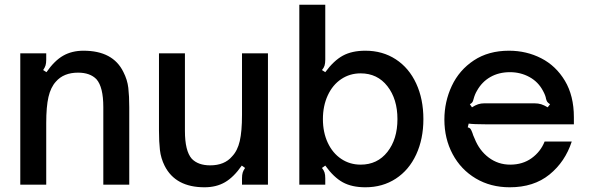

<svg xmlns="http://www.w3.org/2000/svg" viewBox="-20 -783 2496 814"><path d="M66 0V-557H176V-530Q176 -515 173 -505.5Q170 -496 163 -486L177 -477Q211 -526 248 -547Q285 -568 334 -568Q459 -568 503 -478Q520 -445 524 -410.5Q528 -376 528 -328V0H418V-329Q418 -414 389 -447Q362 -475 311 -475Q250 -475 217 -437Q195 -413 185.5 -372Q176 -331 176 -261V0Z M678 -80Q662 -112 658 -147Q654 -182 654 -229V-557H764V-228Q764 -143 793 -110Q820 -82 871 -82Q932 -82 964 -120Q987 -144 996.5 -185Q1006 -226 1006 -296V-557H1116V0H1006V-27Q1006 -42 1009 -51.5Q1012 -61 1019 -71L1005 -81Q971 -32 934 -10.5Q897 11 847 11Q724 11 678 -80Z M1359 -81 1345 -71Q1353 -61 1356 -51.5Q1359 -42 1359 -27V0H1249V-763H1359V-530Q1359 -515 1356 -505Q1353 -495 1345 -486L1359 -477Q1395 -526 1433.5 -547Q1472 -568 1529 -568Q1602 -568 1658 -531.5Q1714 -495 1744.5 -429Q1775 -363 1775 -278Q1775 -194 1744.5 -128Q1714 -62 1658 -25.5Q1602 11 1529 11Q1472 11 1433.5 -10Q1395 -31 1359 -81ZM1665 -278Q1665 -363 1622.5 -417.5Q1580 -472 1509 -472Q1463 -472 1426.5 -447.5Q1390 -423 1369.5 -378.5Q1349 -334 1349 -278Q1349 -222 1369.5 -178Q1390 -134 1426.5 -109.5Q1463 -85 1509 -85Q1580 -85 1622.5 -139Q1665 -193 1665 -278Z M1864 -276Q1864 -352 1895.5 -419Q1927 -486 1989 -527Q2051 -568 2138 -568Q2212 -568 2274.5 -536Q2337 -504 2375 -440.5Q2413 -377 2413 -286V-256H2037Q1988 -256 1967 -259L1963 -243Q1972 -241 1975.5 -235.5Q1979 -230 1983 -219Q1985 -211 1992 -196Q2012 -145 2052 -115Q2092 -85 2143 -85Q2196 -85 2234 -112.5Q2272 -140 2289 -183H2404Q2376 -97 2309.5 -43Q2243 11 2141 11Q2060 11 1997 -26.5Q1934 -64 1899 -129.5Q1864 -195 1864 -276ZM1981 -328Q1995 -337 2007 -341Q2019 -345 2034 -345H2245Q2262 -345 2274.5 -341Q2287 -337 2302 -328L2312 -341Q2303 -347 2300 -351.5Q2297 -356 2295 -364Q2293 -378 2282 -398Q2262 -436 2224.5 -456.5Q2187 -477 2142 -477Q2095 -477 2059 -456.5Q2023 -436 2002 -398Q1993 -383 1988 -364Q1986 -356 1983.5 -351Q1981 -346 1972 -341Z"/></svg>

Font: Open Sauce Sans Medium
Style: Regular
Weight: 500
Designer: Alfredo Marco Pradil
Foundry: Creative Sauce Fz LLC
Version: Version 1.477